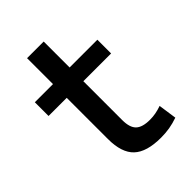

<svg xmlns="http://www.w3.org/2000/svg" viewBox="-206 -785 890 890"><g transform="rotate(-45 239.0 -340.0)"><path d="M316 10Q222 10 179.5 -30Q137 -70 137 -160V-430H18V-520H137V-690H246V-520H428V-430H246V-175Q246 -126 267.5 -105.5Q289 -85 338 -85Q358 -85 376.5 -88.5Q395 -92 415 -99L428 -9Q399 1 372.5 5.5Q346 10 316 10Z"/></g></svg>

Font: M PLUS 2 Medium
Style: Regular
Weight: 500
Designer: Coji Morishita
Foundry: UNDERFOREST DESIGN
Version: Version 1.001